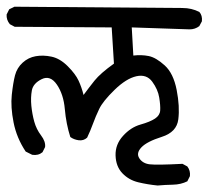

<svg xmlns="http://www.w3.org/2000/svg" viewBox="-21 -576 630 580"><path d="M455.1 -15.6Q424.8 -18.6 396.5 -25.4Q368.2 -32.2 348.6 -52.7Q329.1 -73.2 328.1 -106.4Q327.1 -139.6 350.6 -165.5Q374 -191.4 403.3 -199.7Q432.6 -208 447.3 -217.8Q461.9 -227.5 462.9 -242.2Q463.9 -256.8 460 -281.2Q456.1 -305.7 439 -329.1Q421.9 -352.5 391.1 -345.7Q360.4 -338.9 325.2 -304.7Q290 -270.5 278.8 -247.1Q267.6 -223.6 259.8 -202.1Q252 -180.7 242.2 -160.2Q231.4 -150.4 216.8 -152.3Q202.1 -154.3 191.4 -162.1Q178.7 -202.1 174.8 -246.6Q170.9 -291 150.9 -320.3Q130.9 -349.6 105 -336.9Q79.1 -324.2 75.2 -302.7Q71.3 -281.2 73.7 -256.3Q76.2 -231.4 82.5 -208.5Q88.9 -185.5 103 -167Q117.2 -148.4 115.2 -131.8L107.4 -116.2Q94.7 -105.5 76.2 -108.4L56.6 -118.2Q29.3 -159.2 20 -206.1Q10.7 -252.9 14.6 -289.6Q18.6 -326.2 24.4 -348.6Q30.3 -371.1 47.4 -386.7Q64.5 -402.3 86.9 -406.2Q109.4 -410.2 134.8 -404.8Q160.2 -399.4 183.6 -376Q207 -352.5 216.3 -332.5Q225.6 -312.5 231.4 -289.1Q247.1 -310.5 264.6 -332.5Q282.2 -354.5 323.2 -383.8L316.4 -493.2L23.4 -495.1L8.8 -502.9Q-2 -515.6 -1 -532.2L6.8 -547.9L22.5 -555.7Q503.9 -551.8 530.8 -551.8Q557.6 -551.8 581.1 -540Q590.8 -529.3 588.9 -511.7L581.1 -497.1Q568.4 -487.3 551.8 -487.3L377 -493.2L381.8 -408.2Q406.2 -411.1 428.2 -406.7Q450.2 -402.3 476.6 -378.4Q502.9 -354.5 512.7 -304.2Q522.5 -253.9 517.6 -215.3Q512.7 -176.8 467.8 -162.6Q422.9 -148.4 406.2 -130.9Q389.6 -113.3 399.9 -97.7Q410.2 -82 431.6 -79.6Q453.1 -77.1 530.3 -81.1L544.9 -73.2Q554.7 -60.5 552.7 -43.9L544.9 -28.3Q525.4 -18.6 501.5 -18.1Q477.5 -17.6 455.1 -15.6Z"/></svg>

Font: NaikaiFont
Style: Regular
Weight: 400
Version: Version 1.67